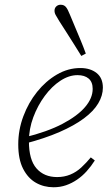

<svg xmlns="http://www.w3.org/2000/svg" viewBox="-20 -777 457 810"><path d="M206 13Q165 13 131.5 -6Q98 -25 77.5 -65Q57 -105 57 -168Q57 -229 78.5 -286.5Q100 -344 136.5 -389.5Q173 -435 220 -462.5Q267 -490 319 -490Q361 -490 387.5 -469Q414 -448 414 -407Q414 -374 394.5 -341Q375 -308 334 -277.5Q293 -247 231 -220Q169 -193 85 -171L82 -197Q180 -221 243.5 -254.5Q307 -288 339 -325.5Q371 -363 371 -402Q371 -431 354 -445.5Q337 -460 307 -460Q271 -460 235 -436.5Q199 -413 169 -372.5Q139 -332 120.5 -282.5Q102 -233 102 -181Q102 -103 134 -66.5Q166 -30 221 -30Q251 -30 276.5 -40.5Q302 -51 323 -70.5Q344 -90 363 -113L380 -100Q364 -75 345.5 -54.5Q327 -34 305 -19Q283 -4 258.5 4.5Q234 13 206 13ZM342 -551 323 -541Q308 -566 291.5 -591.5Q275 -617 259.5 -642Q244 -667 230 -688Q220 -705 215 -713.5Q210 -722 210 -732Q210 -743 217.5 -750Q225 -757 236 -757Q250 -757 258 -747.5Q266 -738 275 -715Q285 -691 296.5 -663.5Q308 -636 320 -607.5Q332 -579 342 -551Z"/></svg>

Font: Source Serif 4 18pt Light
Style: Italic
Weight: 300
Italic angle: -12°
Designer: Frank Grießhammer
Foundry: Adobe Systems Incorporated
Version: Version 4.004;hotconv 1.0.116;makeotfexe 2.5.65601